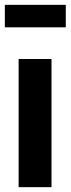

<svg xmlns="http://www.w3.org/2000/svg" viewBox="-26 -774 292 794"><path d="M187 0H51V-530H187ZM-6 -661V-754H246V-661Z"/></svg>

Font: Fira Sans Compressed SemiBold
Style: Regular
Weight: 600
Width: 1
Designer: bBox Type GmbH & Carrois Corporate GbR & Edenspiekermann AG
Foundry: bBox Type GmbH & Carrois Corporate GbR & Edenspiekermann AG
Version: Version 4.301